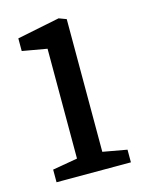

<svg xmlns="http://www.w3.org/2000/svg" viewBox="-83 -548 458 601"><g transform="rotate(-15 145.5 -247.0)"><path d="M26 0V-41L107 -55V-411L27 -425V-466L165 -494L189 -485V-55L267 -41V0Z"/></g></svg>

Font: Faustina Light
Style: Regular
Weight: 400
Version: Version 1.200